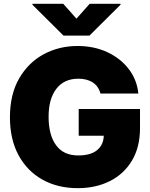

<svg xmlns="http://www.w3.org/2000/svg" viewBox="-20 -979 789 1009"><path d="M388.7 9.8Q282.7 9.8 202.4 -35.4Q122.1 -80.6 77.1 -164.1Q32.2 -247.6 32.2 -362.3Q32.2 -482.4 80.3 -566.2Q128.4 -649.9 209 -693.6Q289.6 -737.3 387.7 -737.3Q473.6 -737.3 543 -705.3Q612.3 -673.3 656 -616.9Q699.7 -560.5 707 -487.3H507.8Q498.5 -524.9 468.3 -545.2Q438 -565.4 391.6 -565.4Q317.4 -565.4 276.4 -512.7Q235.4 -460 235.4 -365.2Q235.4 -269.5 274.7 -215.8Q314 -162.1 390.6 -162.1Q456.5 -162.1 490.2 -189.9Q523.9 -217.8 525.4 -265.6H393.6V-406.2H715.8V-305.7Q715.8 -206.1 673.8 -135.5Q631.8 -64.9 557.9 -27.6Q483.9 9.8 388.7 9.8ZM312.5 -959 381.8 -880.9 451.2 -959H613.3V-954.1L450.2 -792H313.5L150.4 -954.1V-959Z"/></svg>

Font: Inter Tight Black
Style: Regular
Weight: 900
Designer: Rasmus Andersson
Foundry: rsms
Version: Version 3.004; ttfautohint (v1.8.4.7-5d5b)